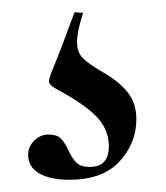

<svg xmlns="http://www.w3.org/2000/svg" viewBox="-20 -19 272 314"><path d="M106 50Q106 66 115 75.5Q124 85 148 99Q173 113 188 131Q203 149 203 176Q203 215 175.5 245Q148 275 93 275Q62 275 44 264.5Q26 254 26 234Q26 221 36 211Q46 201 59 201Q73 201 79.5 207.5Q86 214 92 227Q98 240 105 247Q112 254 127 254Q158 254 158 220Q158 194 139.5 173.5Q121 153 73 127Q60 120 60 114Q60 110 65 97Q80 61 94 22L102 1L116 2Q106 32 106 50Z"/></svg>

Font: Cormorant Infant Medium
Style: Regular
Weight: 500
Designer: Christian Thalmann (Catharsis Fonts)
Foundry: Catharsis Fonts
Version: Version 4.000